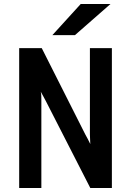

<svg xmlns="http://www.w3.org/2000/svg" viewBox="-20 -941 656 961"><path d="M76 0V-700H189L407 -268Q411.5 -260 419.5 -245Q427.5 -230 432 -220Q431.5 -233 430.8 -246Q430 -259 430 -268V-700H540V0H432L210 -434Q205.5 -442.5 197.5 -457.5Q189.5 -472.5 184 -482Q186.5 -471 186.8 -457.5Q187 -444 187 -434V0ZM242 -765 384 -921H533L355 -765Z"/></svg>

Font: Overpass Mono
Style: Bold
Weight: 700
Monospace: yes
Designer: Delve Withrington, Dave Bailey
Foundry: Delve Fonts LLC
Version: Version 4.000